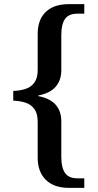

<svg xmlns="http://www.w3.org/2000/svg" viewBox="-20 -780 472 927"><path d="M313 127Q240 127 201 88Q162 49 162 -18V-191Q162 -231 146.5 -253Q131 -275 104 -284Q77 -293 44 -294V-341Q77 -342 104 -351Q131 -360 146.5 -382Q162 -404 162 -443V-616Q162 -685 201 -722.5Q240 -760 313 -760H387V-714H355Q311 -714 293.5 -688Q276 -662 276 -611V-441Q276 -393 249 -361.5Q222 -330 165 -319V-316Q222 -305 249 -274Q276 -243 276 -194V-22Q276 28 293.5 54.5Q311 81 355 81H387V127Z"/></svg>

Font: Noto Serif Thai Medium
Style: Regular
Weight: 500
Version: Version 2.001